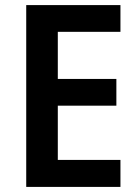

<svg xmlns="http://www.w3.org/2000/svg" viewBox="-20 -734 547 754"><path d="M453 0V-106H207V-319H437V-424H207V-609H453V-714H83V0Z"/></svg>

Font: Noto Sans Ethiopic SemiCondensed SemiBold
Style: Regular
Weight: 600
Width: 4
Designer: Monotype Design Team
Foundry: Monotype Imaging Inc.
Version: Version 2.102